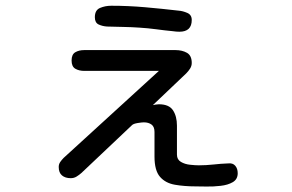

<svg xmlns="http://www.w3.org/2000/svg" viewBox="-20 -623 1040 685"><path d="M620.1 -509.8Q614.3 -509.8 608.4 -510.3Q602.5 -510.7 596.7 -511.7Q566.4 -514.6 537.1 -518.6Q507.8 -522.5 477.5 -524.4Q449.2 -526.4 419.9 -526.9Q390.6 -527.3 362.3 -528.3Q345.7 -529.3 332 -535.6Q318.4 -542 318.4 -561.5Q318.4 -586.9 336.9 -594.7Q355.5 -602.5 377 -602.5Q436.5 -602.5 497.6 -597.2Q558.6 -591.8 617.2 -585Q631.8 -584 647.9 -577.1Q664.1 -570.3 664.1 -551.8Q664.1 -509.8 620.1 -509.8ZM678.7 42Q637.7 42 604 36.1Q570.3 30.3 550.8 7.8Q531.2 -14.6 531.2 -64.5V-152.3Q531.2 -170.9 520.5 -178.7Q509.8 -186.5 493.2 -186.5Q486.3 -186.5 471.2 -184.1Q456.1 -181.6 451.2 -176.8L270.5 -5.9Q262.7 1 253.4 6.8Q244.1 12.7 232.4 12.7Q212.9 12.7 201.2 2.9Q189.5 -6.8 189.5 -27.3Q189.5 -37.1 194.8 -44.9Q200.2 -52.7 207 -59.6L546.9 -370.1H280.3Q261.7 -370.1 248.5 -377.9Q235.4 -385.7 235.4 -407.2Q235.4 -428.7 248.5 -436.5Q261.7 -444.3 280.3 -444.3H606.4Q629.9 -444.3 647 -434.6Q664.1 -424.8 664.1 -398.4Q664.1 -387.7 658.2 -378.4Q652.3 -369.1 644.5 -361.3L525.4 -248Q530.3 -249 536.1 -250Q542 -251 546.9 -251Q583 -251 597.2 -229.5Q611.3 -208 611.3 -174.8V-71.3Q611.3 -53.7 625.5 -45.4Q639.6 -37.1 658.2 -35.2Q676.8 -33.2 689.5 -33.2Q714.8 -33.2 741.7 -36.1Q768.6 -39.1 793.9 -40Q810.5 -42 819.3 -31.7Q828.1 -21.5 828.1 -4.9Q828.1 16.6 810.5 26.9Q793 37.1 767.1 40Q741.2 43 716.8 42.5Q692.4 42 678.7 42Z"/></svg>

Font: Kosugi Maru
Style: Regular
Weight: 400
Designer: MOTOYA
Version: Version 4.002